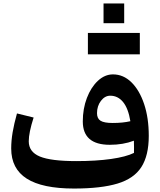

<svg xmlns="http://www.w3.org/2000/svg" viewBox="-20 -1092 934 1121"><path d="M762.2 -199.2Q762.7 -213.9 762.5 -233.2Q762.2 -252.4 761.7 -270.5Q699.2 -246.6 621.1 -246.6Q463.4 -246.6 463.4 -382.8Q463.4 -457.5 487.3 -520Q511.2 -582.5 551.5 -620.1Q591.8 -657.7 639.6 -657.7Q700.2 -657.7 747.3 -611.6Q794.4 -565.4 821.5 -484.4Q848.6 -403.3 848.6 -298.8Q848.6 -184.1 805.4 -116.7Q762.2 -49.3 666.3 -20.3Q570.3 8.8 412.1 8.8Q227.1 8.8 136.2 -49.1Q45.4 -106.9 45.4 -225.1Q45.4 -270 53.7 -319.3Q62 -368.7 79.1 -429.7L176.3 -405.8Q147.9 -317.4 147.9 -267.1Q147.9 -205.1 212.6 -178.2Q277.3 -151.4 425.8 -151.4Q540.5 -151.4 628.2 -163.8Q715.8 -176.3 762.2 -199.2ZM741.2 -384.3Q729 -459 698.7 -496.1Q668.5 -533.2 623.5 -533.2Q592.3 -533.2 569.3 -503.2Q546.4 -473.1 546.4 -431.2Q546.4 -399.9 567.1 -387Q587.9 -374 637.7 -374Q697.3 -374 741.2 -384.3ZM493.2 -774.9V-899.9H796.4V-774.9ZM584.5 -1071.8H705.1V-956.5H584.5Z"/></svg>

Font: Pinar-DS3-FD Bold
Style: Regular
Weight: 700
Designer: Amin Abedi
Version: Version 3.000